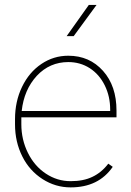

<svg xmlns="http://www.w3.org/2000/svg" viewBox="-20 -770 544 799"><path d="M273.9 9.8C351.6 9.8 409.7 -18.6 449.2 -75.7C449.2 -75.7 430.7 -88.9 430.7 -88.9C430.7 -88.9 430.7 -88.9 430.7 -88.9C411.6 -64 389.6 -45.9 364.7 -34.2C339.8 -22 309.6 -16.1 273.9 -16.1C273.9 -16.1 273.9 -16.1 273.9 -16.1C236.8 -16.1 202.6 -26.4 170.9 -47.4C139.2 -68.4 114.3 -97.2 96.2 -133.8C78.1 -170.4 68.8 -210 68.8 -252.9C68.8 -252.9 68.8 -281.7 68.8 -281.7C68.8 -281.7 464.8 -281.7 464.8 -281.7C464.8 -281.7 464.8 -309.6 464.8 -309.6C464.8 -309.6 464.8 -309.6 464.8 -309.6C464.8 -377.9 446.3 -433.1 408.7 -475.1C371.1 -517.1 323.2 -538.1 264.2 -538.1C264.2 -538.1 264.2 -538.1 264.2 -538.1C223.6 -538.1 186.5 -526.9 152.3 -503.9C118.2 -481 91.3 -449.2 71.8 -408.7C52.2 -368.2 42.5 -323.2 42.5 -274.4C42.5 -274.4 42.5 -252.4 42.5 -252.4C42.5 -252.4 42.5 -252.4 42.5 -252.4C42.5 -203.6 52.7 -159.2 72.8 -119.1C92.8 -79.1 121.1 -47.9 156.7 -24.9C192.4 -2 231.4 9.8 273.9 9.8C273.9 9.8 273.9 9.8 273.9 9.8ZM264.2 -511.7C296.9 -511.7 326.7 -503.4 353.5 -486.3C379.9 -469.2 400.9 -445.3 416 -414.6C431.2 -383.8 438.5 -350.1 438.5 -314.5C438.5 -314.5 438.5 -308.1 438.5 -308.1C438.5 -308.1 70.3 -308.1 70.3 -308.1C70.3 -308.1 70.3 -308.1 70.3 -308.1C76.7 -367.2 97.7 -416 133.3 -454.6C168.9 -492.7 212.9 -511.7 264.2 -511.7C264.2 -511.7 264.2 -511.7 264.2 -511.7ZM257.3 -619.6C257.3 -619.6 286.6 -619.6 286.6 -619.6C286.6 -619.6 381.8 -749.5 381.8 -749.5C381.8 -749.5 349.6 -749.5 349.6 -749.5C349.6 -749.5 257.3 -619.6 257.3 -619.6Z"/></svg>

Font: WOX
Style: Regular
Weight: 500
Designer: Google
Foundry: ""
Version: ""